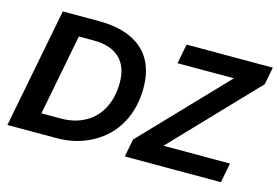

<svg xmlns="http://www.w3.org/2000/svg" viewBox="-90 -876 1538 1065"><g transform="rotate(15 678.5 -344.0)"><path d="M358.4 -688Q521 -688 607.4 -612.3Q693.8 -536.6 693.8 -394Q693.8 -278.8 645.5 -190.4Q597.2 -102.1 505.4 -51Q413.6 0 299.8 0H17.6L151.4 -688ZM183.1 -111.3H295.4Q373.5 -111.3 433.8 -144.8Q494.1 -178.2 526.6 -241.2Q559.1 -304.2 559.1 -387.7Q559.1 -480 507.6 -528.3Q456.1 -576.7 359.4 -576.7H273.4ZM1243.7 0H691.9L711.4 -102.1L1164.1 -575.2H840.3L862.3 -688H1357.4L1337.9 -587.9L883.8 -112.8H1265.6Z"/></g></svg>

Font: Liberation Sans
Style: Bold Italic
Weight: 700
Italic angle: -12°
Designer: Steve Matteson
Foundry: Ascender Corporation
Version: Version 2.1.5